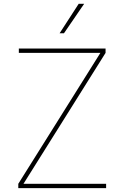

<svg xmlns="http://www.w3.org/2000/svg" viewBox="-20 -980 645 1000"><path d="M75.3 0V-22.7L502.8 -704.5H78.1V-727.3H529.8V-704.5L102.3 -22.7H532.7V0ZM290.5 -806.8 389.9 -960.2H418.3L313.2 -806.8Z"/></svg>

Font: Inter Thin BETA
Style: Regular
Weight: 100
Designer: Rasmus Andersson
Foundry: rsms
Version: Version 3.011;git-f93a4a705